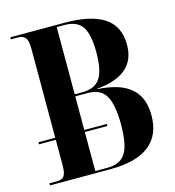

<svg xmlns="http://www.w3.org/2000/svg" viewBox="-107 -804 813 894"><g transform="rotate(-15 300.0 -357.0)"><path d="M24 0V-10H61Q84 -10 94.5 -23.5Q105 -37 105 -76V-198H24V-208H105V-639Q105 -680 92 -692Q79 -704 61 -704H24V-714H288Q412 -714 476 -672Q540 -630 540 -540Q540 -394 353 -378V-376Q461 -370 513 -325Q565 -280 565 -194Q565 0 314 0ZM282 -380Q343 -380 368 -418.5Q393 -457 393 -544Q393 -629 368 -666.5Q343 -704 282 -704H245V-380ZM304 -10Q366 -10 391.5 -51Q417 -92 417 -188Q417 -284 392 -327Q367 -370 306 -370H245V-208H354V-198H245V-10Z"/></g></svg>

Font: Noto Serif Display Condensed
Style: Bold
Weight: 700
Width: 3
Designer: Monotype Design Team
Foundry: Monotype Imaging Inc.
Version: Version 2.009